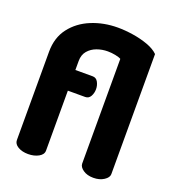

<svg xmlns="http://www.w3.org/2000/svg" viewBox="-135 -854 873 960"><g transform="rotate(20 301.0 -374.0)"><path d="M122 0Q90 0 68 -13Q46 -26 46 -47V-517Q46 -592 85.5 -643.5Q125 -695 189.5 -721.5Q254 -748 329 -748Q367 -748 409.5 -741.5Q452 -735 489.5 -721.5Q527 -708 548 -687V-48Q548 -30 525 -15Q502 0 469 0Q436 0 414.5 -15Q393 -30 393 -48V-605Q383 -611 362.5 -615Q342 -619 322 -619Q292 -619 264.5 -609Q237 -599 219 -578Q201 -557 201 -524V-476H293Q312 -476 321.5 -458.5Q331 -441 331 -421Q331 -400 321.5 -383Q312 -366 293 -366H201V-47Q201 -26 177.5 -13Q154 0 122 0Z"/></g></svg>

Font: Dosis ExtraBold
Style: Regular
Weight: 800
Designer: EdgarTolentino, PabloImpallari, IginoMarini
Foundry: EdgarTolentino, PabloImpallari, IginoMarini
Version: Version 3.001; ttfautohint (v1.8.2)